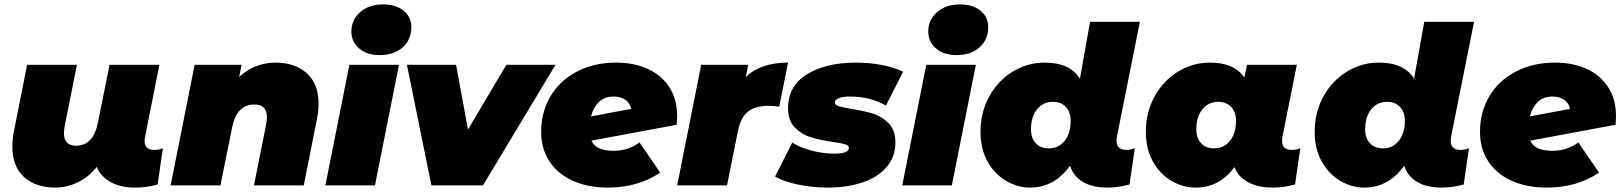

<svg xmlns="http://www.w3.org/2000/svg" viewBox="-20 -841 7356 871"><path d="M719 -169 695 -4Q645 10 595 10Q526 10 481 -15.5Q436 -41 419 -84Q382 -37 332 -13.5Q282 10 230 10Q142 10 89 -38Q36 -86 36 -176Q36 -210 43 -245L103 -547H329L274 -272Q270 -248 270 -238Q270 -180 325 -180Q403 -180 424 -284L477 -547H703L637 -215Q636 -210 636 -201Q636 -161 680 -161Q703 -161 719 -169Z M1425 -371Q1425 -337 1418 -302L1358 0H1132L1187 -275Q1191 -299 1191 -308Q1191 -367 1134 -367Q1054 -367 1033 -263L980 0H754L863 -547H1076L1065 -492Q1100 -525 1142.5 -541Q1185 -557 1229 -557Q1318 -557 1371.5 -509Q1425 -461 1425 -371Z M1565 -547H1790L1681 0H1456ZM1574 -698Q1574 -751 1614 -786Q1654 -821 1718 -821Q1776 -821 1811 -792.5Q1846 -764 1846 -718Q1846 -661 1806.5 -626Q1767 -591 1702 -591Q1644 -591 1609 -621.5Q1574 -652 1574 -698Z M2500 -547 2171 0H1937L1826 -547H2049L2103 -253L2277 -547Z M3052 -313Q3052 -301 3050 -275L2663 -203Q2674 -179 2699 -168Q2724 -157 2765 -157Q2830 -157 2881 -195L2975 -58Q2875 10 2737 10Q2647 10 2578.5 -21Q2510 -52 2472.5 -109Q2435 -166 2435 -243Q2435 -333 2477.5 -404.5Q2520 -476 2597.5 -516.5Q2675 -557 2776 -557Q2855 -557 2917.5 -529Q2980 -501 3016 -446Q3052 -391 3052 -313ZM2661 -313 2843 -347Q2838 -374 2816.5 -388.5Q2795 -403 2764 -403Q2722 -403 2697 -378.5Q2672 -354 2661 -313Z M3555 -557 3515 -357Q3490 -361 3466 -361Q3408 -361 3374.5 -335.5Q3341 -310 3329 -253L3278 0H3052L3161 -547H3374L3363 -491Q3430 -557 3555 -557Z M3496 -40 3574 -194Q3613 -170 3664.5 -157Q3716 -144 3764 -144Q3831 -144 3831 -170Q3831 -181 3813.5 -186.5Q3796 -192 3758 -197Q3699 -206 3658 -218.5Q3617 -231 3586 -262.5Q3555 -294 3555 -350Q3555 -451 3641 -504Q3727 -557 3863 -557Q3923 -557 3978.5 -546.5Q4034 -536 4077 -516L3999 -362Q3928 -403 3836 -403Q3800 -403 3783.5 -395Q3767 -387 3767 -376Q3767 -365 3784 -359.5Q3801 -354 3842 -347Q3900 -338 3940.5 -325.5Q3981 -313 4011.5 -281.5Q4042 -250 4042 -195Q4042 -129 4001.5 -82.5Q3961 -36 3891.5 -13Q3822 10 3736 10Q3665 10 3599 -4Q3533 -18 3496 -40Z M4182 -547H4407L4298 0H4073ZM4191 -698Q4191 -751 4231 -786Q4271 -821 4335 -821Q4393 -821 4428 -792.5Q4463 -764 4463 -718Q4463 -661 4423.5 -626Q4384 -591 4319 -591Q4261 -591 4226 -621.5Q4191 -652 4191 -698Z M5045 -203Q5045 -161 5089 -161Q5112 -161 5128 -169L5104 -4Q5054 10 5004 10Q4936 10 4893 -15.5Q4850 -41 4834 -89Q4763 10 4653 10Q4597 10 4545 -20Q4493 -50 4460.5 -107.5Q4428 -165 4428 -243Q4428 -331 4467.5 -403Q4507 -475 4574 -516Q4641 -557 4719 -557Q4834 -557 4879 -484L4925 -742H5151L5047 -222Q5045 -208 5045 -203ZM4837 -293Q4837 -332 4815.5 -355.5Q4794 -379 4756 -379Q4712 -379 4684.5 -345Q4657 -311 4657 -254Q4657 -215 4678.5 -191.5Q4700 -168 4738 -168Q4782 -168 4809.5 -202Q4837 -236 4837 -293Z M5879 -169 5855 -4Q5805 10 5755 10Q5686 10 5641 -15Q5596 -40 5580 -83Q5513 10 5403 10Q5347 10 5295 -20Q5243 -50 5210.5 -107.5Q5178 -165 5178 -243Q5178 -331 5217.5 -403Q5257 -475 5324 -516Q5391 -557 5469 -557Q5579 -557 5625 -489L5637 -547H5863L5798 -222Q5796 -206 5796 -202Q5796 -161 5840 -161Q5863 -161 5879 -169ZM5587 -293Q5587 -332 5565.5 -355.5Q5544 -379 5506 -379Q5462 -379 5434.5 -345Q5407 -311 5407 -254Q5407 -215 5428.5 -191.5Q5450 -168 5488 -168Q5532 -168 5559.5 -202Q5587 -236 5587 -293Z M6561 -203Q6561 -161 6605 -161Q6628 -161 6644 -169L6620 -4Q6570 10 6520 10Q6452 10 6409 -15.5Q6366 -41 6350 -89Q6279 10 6169 10Q6113 10 6061 -20Q6009 -50 5976.5 -107.5Q5944 -165 5944 -243Q5944 -331 5983.5 -403Q6023 -475 6090 -516Q6157 -557 6235 -557Q6350 -557 6395 -484L6441 -742H6667L6563 -222Q6561 -208 6561 -203ZM6353 -293Q6353 -332 6331.5 -355.5Q6310 -379 6272 -379Q6228 -379 6200.5 -345Q6173 -311 6173 -254Q6173 -215 6194.5 -191.5Q6216 -168 6254 -168Q6298 -168 6325.5 -202Q6353 -236 6353 -293Z M7311 -313Q7311 -301 7309 -275L6922 -203Q6933 -179 6958 -168Q6983 -157 7024 -157Q7089 -157 7140 -195L7234 -58Q7134 10 6996 10Q6906 10 6837.5 -21Q6769 -52 6731.5 -109Q6694 -166 6694 -243Q6694 -333 6736.5 -404.5Q6779 -476 6856.5 -516.5Q6934 -557 7035 -557Q7114 -557 7176.5 -529Q7239 -501 7275 -446Q7311 -391 7311 -313ZM6920 -313 7102 -347Q7097 -374 7075.5 -388.5Q7054 -403 7023 -403Q6981 -403 6956 -378.5Q6931 -354 6920 -313Z"/></svg>

Font: Montserrat Alternates Black
Style: Italic
Weight: 900
Italic angle: -11.3°
Designer: Julieta Ulanovsky
Foundry: Julieta Ulanovsky
Version: Version 7.200